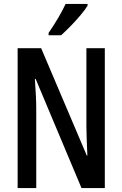

<svg xmlns="http://www.w3.org/2000/svg" viewBox="-20 -960 625 980"><path d="M515 0H396L162 -557H158Q161 -513 163 -475Q165 -437 165 -407V0H70V-714H190L423 -166H426Q424 -212 422.5 -249.5Q421 -287 421 -316V-714H515ZM427 -931Q415 -911 391 -882.5Q367 -854 340 -826.5Q313 -799 292 -780H228V-792Q283 -872 315 -940H427Z"/></svg>

Font: Noto Sans Thai Looped ExtraCondensed Medium
Style: Regular
Weight: 500
Width: 2
Designer: Sasikarn Vongin, Ben Mitchell
Foundry: The Fontpad Ltd
Version: Version 1.001; ttfautohint (v1.8.4.7-5d5b)